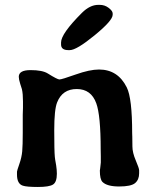

<svg xmlns="http://www.w3.org/2000/svg" viewBox="-20 -761 637 783"><path d="M264.6 -556.6H258.8Q229 -556.6 229 -579.6V-587.9Q229 -623.5 314 -708.5Q346.7 -741.2 380.9 -741.2H386.7Q407.2 -741.2 423.3 -728.8Q439.5 -716.3 439.5 -706.1V-700.7Q439.5 -677.2 365.7 -616.9Q292 -556.6 264.6 -556.6ZM222.2 -437Q222.2 -437 222.7 -437Q231.9 -437 288.1 -457Q345.7 -477.5 383.8 -477.5Q460.9 -477.5 497.1 -404.3Q519 -360.4 519 -217.8L519.5 -203.1Q520 -188.5 520 -163.6Q520 -138.7 533.7 -106.7Q547.4 -74.7 547.4 -66.4V-54.2Q547.4 -28.3 531 -14.4Q514.6 -0.5 465.6 -0.5Q416.5 -0.5 397.9 -19Q387.2 -29.8 387.2 -65.4L388.7 -75.7Q390.6 -89.4 391.1 -98.1V-123.5L390.6 -151.4Q390.6 -290.5 372.6 -339.8Q351.6 -397.9 293 -397.9Q234.4 -397.9 212.9 -343.3Q201.2 -314 201.2 -229.7Q201.2 -145.5 203.6 -121.1L205.1 -109.4L209 -86.9Q211.9 -67.9 211.9 -52.7Q211.9 -18.1 196 -8.3Q180.2 1.5 134.3 1.5Q88.4 1.5 72.8 -3.9Q49.3 -11.7 49.3 -48.8V-61Q49.3 -64.5 58.8 -91.8Q68.4 -119.1 70.6 -144Q72.8 -168.9 72.8 -219.7V-292.5L73.7 -320.8V-347.7Q73.7 -378.9 69.3 -397.5L62.5 -418.9Q56.6 -438 56.6 -447.8Q56.6 -475.1 104.7 -475.1Q152.8 -475.1 174.8 -461.4Q213.9 -437 222.2 -437Z"/></svg>

Font: Averia Libre
Style: Bold
Weight: 700
Version: Version 1.002